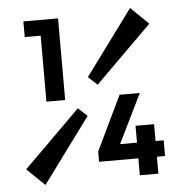

<svg xmlns="http://www.w3.org/2000/svg" viewBox="-52 -762 780 825"><g transform="rotate(-5 338.0 -349.0)"><path d="M278.2 -301.8 317.2 -265.5 110.8 14.5 34.2 -59.8ZM371.8 -395.2 332.8 -431.5 539.2 -711.5 615.8 -637.2ZM146.2 -341.8V-694H227V-341.8ZM77.5 -626.5V-694H222V-626.5ZM349 -109 461.8 -344H549L434 -109ZM349 -64.8V-109L372 -132.5H633.5V-64.8ZM518.5 8.2V-205.2H598.5V8.2Z"/></g></svg>

Font: Outfit Thin
Style: Regular
Weight: 100
Designer: Rodrigo Fuenzalida
Foundry: fragTYPE
Version: Version 1.100;gftools[0.9.27]